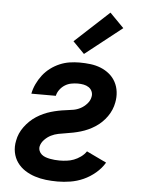

<svg xmlns="http://www.w3.org/2000/svg" viewBox="-55 -827 661 883"><g transform="rotate(5 275.0 -385.5)"><path d="M244 12Q216 12 190 9Q164 6 139 -2Q114 -10 92.5 -24Q71 -38 56.5 -58.5Q42 -79 37 -105Q32 -131 38 -159Q41 -176 48 -192Q55 -208 66 -223Q77 -238 90.5 -251Q104 -264 119.5 -274Q135 -284 151.5 -291.5Q168 -299 185 -304Q202 -309 219 -312.5Q236 -316 253 -318Q270 -320 287.5 -323Q305 -326 321 -334.5Q337 -343 350 -357.5Q363 -372 366 -389Q369 -402 364 -414Q359 -426 348.5 -433Q338 -440 325 -442.5Q312 -445 298 -445Q283 -445 267.5 -442Q252 -439 238.5 -430.5Q225 -422 215 -408.5Q205 -395 202 -380H89Q93 -402 103.5 -424.5Q114 -447 129 -466.5Q144 -486 164 -501Q184 -516 206.5 -525.5Q229 -535 252 -538.5Q275 -542 298 -542Q323 -542 348 -539Q373 -536 395.5 -527Q418 -518 436 -503Q454 -488 465 -467.5Q476 -447 479 -422.5Q482 -398 477 -373Q474 -356 467 -339.5Q460 -323 449.5 -308Q439 -293 425.5 -280Q412 -267 396.5 -257Q381 -247 364.5 -239.5Q348 -232 331 -227Q314 -222 297 -218.5Q280 -215 263 -212.5Q246 -210 228.5 -206.5Q211 -203 195 -195Q179 -187 165.5 -173Q152 -159 148 -142Q146 -131 150 -121Q154 -111 162 -104.5Q170 -98 180 -94.5Q190 -91 200.5 -89Q211 -87 222 -86Q233 -85 244 -85Q260 -85 277 -87Q294 -89 310 -95Q326 -101 341.5 -112Q357 -123 367 -138L459 -94Q443 -67 417.5 -45.5Q392 -24 363 -11Q334 2 303.5 7Q273 12 244 12ZM314 -583 261 -637 419 -783 484 -717Z"/></g></svg>

Font: Lode
Style: Bold Italic
Weight: 700
Italic angle: -11°
Monospace: yes
Designer: Belleve Invis
Foundry: Belleve Invis
Version: Version 29.2.0; ttfautohint (v1.8.3)